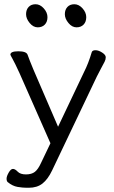

<svg xmlns="http://www.w3.org/2000/svg" viewBox="-20 -722 540 906"><path d="M387 -641Q387 -619 374.5 -606Q362 -593 341 -593Q320 -593 303 -613.5Q286 -634 286 -655Q286 -676 298 -689Q310 -702 331 -702Q352 -702 369.5 -682.5Q387 -663 387 -641ZM204 -641Q204 -619 191.5 -606Q179 -593 158 -593Q137 -593 120 -613.5Q103 -634 103 -655Q103 -676 115 -689Q127 -702 148 -702Q169 -702 186.5 -682.5Q204 -663 204 -641ZM29 -464Q29 -480 66.5 -480Q104 -480 110 -464Q118 -441 138 -393L254 -124L377 -383Q397 -422 413 -476Q416 -485 430.5 -485Q445 -485 462 -474Q479 -463 479 -452Q479 -441 473.5 -430.5Q468 -420 457 -399.5Q446 -379 437 -361L226 82Q206 124 180.5 144Q155 164 116 164H106Q87 164 63 160Q39 156 16 137Q11 132 11 121Q11 110 21 92.5Q31 75 41 75Q51 75 63.5 88Q76 101 102.5 101Q129 101 144.5 89Q160 77 174 46L218 -46L72 -377Q50 -425 39.5 -443.5Q29 -462 29 -464Z"/></svg>

Font: Moon Stars Kai T
Style: Regular
Weight: 400
Designer: GuiWonder
Version: Version 1.101